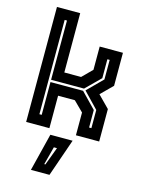

<svg xmlns="http://www.w3.org/2000/svg" viewBox="-140 -782 849 1129"><g transform="rotate(15 285.0 -217.5)"><path d="M62.5 0V-700H204V-339H306L365.5 -398.5V-540H507V-339L436.5 -269L507 -197.5V0H365.5V-138.5L306 -197.5H204V0ZM126 -64H140V-263.5H338.5L428.5 -170.5V-64H442.5V-174.5L351.5 -269.5L442.5 -360.5V-479.5H428.5V-364.5L340.5 -277.5H140V-638H126ZM162.5 265 219.5 36H355L275.5 265ZM229.5 212H236.5L277.5 102H258.5Z"/></g></svg>

Font: Tourney Thin
Style: Regular
Weight: 100
Designer: Tyler Finck
Foundry: Etcetera Type Co
Version: Version 1.015